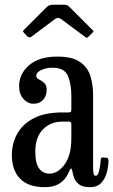

<svg xmlns="http://www.w3.org/2000/svg" viewBox="-20 -764 468 794"><path d="M29 -123Q29 -170 50.8 -210Q72.5 -250 118.5 -274.5Q164.5 -299 238 -299H262Q270.5 -299 272.8 -301Q275 -303 275 -312V-367Q275 -417.5 260.5 -450.8Q246 -484 197 -484Q171.5 -484 150.8 -474.5Q130 -465 130 -450Q130 -441 140.8 -435.8Q151.5 -430.5 162.2 -421.5Q173 -412.5 173 -393Q173 -367.5 158.2 -351.2Q143.5 -335 118 -335Q95 -335 77 -355Q59 -375 59 -408Q59 -458.5 100.2 -494.2Q141.5 -530 217 -530Q279.5 -530 311.2 -507.5Q343 -485 354 -448.8Q365 -412.5 365 -372V-71Q365 -56 367 -46.5Q369 -37 376 -37Q385.5 -37 390.5 -60.2Q395.5 -83.5 396.5 -104Q397 -109.5 399.5 -111.5Q402 -113.5 410 -112.5L422 -111.5Q428.5 -111 428.5 -99.5Q428.5 -77.5 422 -51.8Q415.5 -26 399 -8Q382.5 10 352 10H351.5Q321.5 10 306.5 -1.8Q291.5 -13.5 286.2 -29.2Q281 -45 279 -57Q277.5 -66 274 -67Q270.5 -68 266.5 -56.5Q262.5 -45.5 252 -29.8Q241.5 -14 220.5 -2Q199.5 10 164 10Q97.5 10 63.2 -25Q29 -60 29 -123ZM126 -138Q126 -88 142 -67Q158 -46 184 -46Q220 -46 247.5 -84.5Q275 -123 275 -191V-251Q275 -261 265 -261H238Q188.5 -261 157.2 -228.5Q126 -196 126 -138ZM91.5 -615 80.5 -627Q75 -632.5 75 -634.5Q75 -636.5 80.5 -642L174.5 -736Q183 -744.5 201 -744.5H243.5Q253.5 -744.5 257.8 -742.5Q262 -740.5 266.5 -736L362.5 -640Q366.5 -636.5 366.8 -635Q367 -633.5 363 -629.5L346.5 -613Q341 -607.5 339 -607.8Q337 -608 330.5 -612.5L233 -685Q220 -694.5 208 -685.5L109.5 -612Q101 -605.5 91.5 -615Z"/></svg>

Font: Besley* Condensed
Style: Regular
Weight: 400
Width: 3
Designer: Owen Earl
Foundry: indestructible type*
Version: Version 3.000; ttfautohint (v1.8.3)